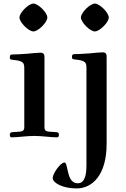

<svg xmlns="http://www.w3.org/2000/svg" viewBox="-20 -763 704 1075"><path d="M275 234C275 260 329 292 409 292C497 292 577 217 577 42V-442C577 -456 576 -470 555 -470C539 -470 511 -467 479 -464C454 -462 413 -460 399 -460C386 -460 383 -456 383 -444C383 -431 389 -431 400 -430C414 -429 435 -426 447 -420C459 -414 464 -406 464 -385V163C464 220 453 263 416 263C377 263 366 226 358 188C351 157 349 147 341 147C318 147 275 209 275 234ZM433 -665C433 -638 484 -587 511 -587C538 -587 589 -638 589 -665C589 -692 538 -743 511 -743C484 -743 433 -692 433 -665ZM35 -8C35 2 39 6 45 6C58 6 85 4 105 2C128 0 153 -2 172 -2C191 -2 216 0 239 2C259 4 286 6 299 6C305 6 310 2 310 -8C310 -17 306 -23 296 -23L254 -26C241 -27 229 -31 229 -50V-440C229 -454 228 -468 207 -468C191 -468 163 -465 131 -462C106 -460 65 -458 51 -458C38 -458 35 -454 35 -442C35 -429 41 -429 52 -428C66 -427 87 -424 99 -418C111 -412 116 -404 116 -383V-50C116 -31 104 -27 91 -26L49 -23C39 -23 35 -17 35 -8ZM89 -665C89 -638 140 -587 167 -587C194 -587 245 -638 245 -665C245 -692 194 -743 167 -743C140 -743 89 -692 89 -665Z"/></svg>

Font: Monomakh Unicode
Style: Regular
Weight: 400
Version: Version 1.2